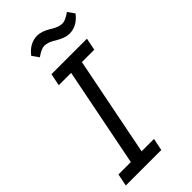

<svg xmlns="http://www.w3.org/2000/svg" viewBox="-277 -959 1021 1021"><g transform="rotate(-45 233.5 -448.5)"><path d="M368 -782Q336 -782 293 -808Q256 -832 228 -832Q205 -832 168 -805L141 -843Q182 -897 240 -897Q272 -897 315 -871Q352 -847 380 -847Q403 -847 440 -874L467 -836Q426 -782 368 -782ZM276 0H9L23 -69H116L227 -629H134L148 -698H415L401 -629H308L197 -69H290Z"/></g></svg>

Font: Aneliza
Style: Italic
Weight: 400
Italic angle: -11.31°
Designer: Mike Abbink, Paul van der Laan, Pieter van Rosmalen
Foundry: Bold Monday
Version: Version 3.0